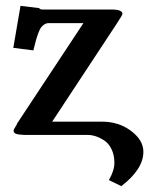

<svg xmlns="http://www.w3.org/2000/svg" viewBox="-20 -466 520 663"><path d="M332 -45.9H160.2L382.8 -383.8Q402.8 -414.1 402.8 -418Q402.8 -433.1 365.2 -433.1H127.9Q117.7 -433.1 115.2 -438L50.8 -445.8L25.9 -300.8L95.2 -292Q100.6 -314.5 103.8 -325.7Q106.9 -336.9 112.1 -351.1Q117.2 -365.2 121.8 -371.3Q126.5 -377.4 133.3 -381.8Q140.1 -386.2 148.9 -386.2H268.1L38.1 -38.1H39.1Q26.9 -18.6 26.9 -15.1Q26.9 -9.8 31 -6.3Q35.2 -2.9 44.7 -1.7Q54.2 -0.5 61.3 -0.2Q68.4 0 82 0H283.2Q296.4 0 310.8 4.6Q325.2 9.3 340.3 19.3Q355.5 29.3 365.2 49.3Q375 69.3 375 96.2Q375 123 356 155.8L398.9 176.8Q475.1 118.2 475.1 58.1Q475.1 18.1 432.6 -13.9Q390.1 -45.9 332 -45.9Z"/></svg>

Font: Linux Libertine G
Style: Bold
Weight: 700
Designer: Philipp H. Poll
Foundry: Philipp H. Poll
Version: Version 5.0.3